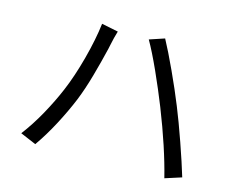

<svg xmlns="http://www.w3.org/2000/svg" viewBox="-95 -821 1167 951"><g transform="rotate(15 488.5 -346.0)"><path d="M321 -670.9 406 -653.7Q400.6 -636.7 396.1 -618.3Q391.5 -599.9 388.2 -583.5L382.9 -558.8Q366 -487.3 345 -412.7Q324 -338.1 299.6 -277.5Q271.7 -209.8 234.1 -138.8Q196.5 -67.7 155.4 -9.4L74.5 -43.7Q118.8 -101.7 158 -172.5Q197.1 -243.4 224.7 -309Q257.1 -385.6 284.1 -486.7Q311 -587.8 321 -670.9ZM564.3 -655.8 641.4 -681.5Q671.6 -625.9 712.5 -537.2Q753.4 -448.6 783.8 -373Q812.5 -302.5 846.6 -204.8Q880.7 -107.2 901.2 -38.7L816.7 -11.6Q780 -159.4 705.9 -347.2Q673.7 -428.3 634.2 -515.9Q594.6 -603.4 564.3 -655.8Z"/></g></svg>

Font: Min Sans VF VF
Style: Regular
Weight: 400
Designer: Jinseong-Kim, NotoSansCJK, Nunito
Foundry: Jinseong-Kim
Version: Version 1.420;Glyphs 3.1.2 (3151)